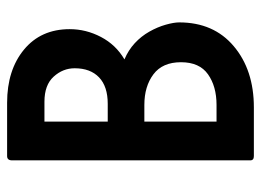

<svg xmlns="http://www.w3.org/2000/svg" viewBox="-117 -567 734 540"><g transform="rotate(-90 250.0 -297.0)"><path d="M81 50Q69 50 69 40V-630Q69 -644 81 -644H231Q323 -644 380.5 -596.5Q438 -549 438 -468Q438 -422 416 -380Q394 -338 353 -314Q379 -303 398.5 -285Q418 -267 431 -244Q444 -221 450.5 -198Q457 -175 457 -160Q457 -63 390 -6.5Q323 50 218 50ZM178 -539V-361H228Q277 -361 302.5 -385.5Q328 -410 328 -454Q328 -487 304.5 -513Q281 -539 234 -539ZM178 -258V-55H225Q277 -55 311 -79Q345 -103 345 -155Q345 -207 311 -232.5Q277 -258 225 -258Z"/></g></svg>

Font: NanumGothicCoding
Style: Bold
Weight: 700
Monospace: yes
Designer: Kwon Bruce; Nicolas Noh; Sung-woo Choi; Go-un Cha; Soo-hyun Park;
Foundry: NHN Corporation
Version: Version 2.000;PS 1;hotconv 1.0.49;makeotf.lib2.0.14853